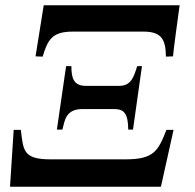

<svg xmlns="http://www.w3.org/2000/svg" viewBox="-20 -709 740 729"><path d="M18 0H591L639 -216H612C580 -135 564 -104 456 -104H171C66 -104 69 -140 59 -216H32ZM115 -495 142 -494C161 -557 177 -589 256 -589H524C594 -589 609 -559 610 -494L637 -495C638 -516 657 -651 662 -689H146C146 -689 116 -502 115 -495ZM196 -217H217C226 -250 228 -295 294 -295H412C452 -295 466 -278 467 -217H485L519 -458H501C488 -417 478 -383 433 -383H306C260 -383 251 -412 251 -458H231Z"/></svg>

Font: KpRoman
Style: SemiboldItalic
Weight: 600
Italic angle: -11°
Version: Version 0.66